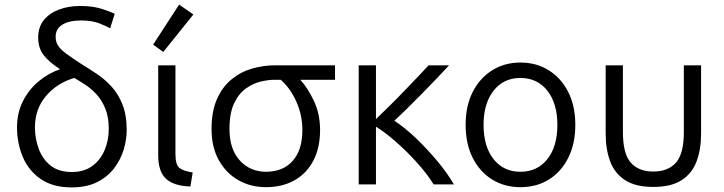

<svg xmlns="http://www.w3.org/2000/svg" viewBox="-20 -802 3147 835"><path d="M292 13Q210 13 157 -23.5Q104 -60 79 -120Q54 -180 54 -248Q54 -310 79 -360.5Q104 -411 146.5 -447Q189 -483 241 -501Q192 -533 169 -563.5Q146 -594 146 -639Q146 -684 170.5 -714.5Q195 -745 236.5 -760.5Q278 -776 329 -776Q386 -776 427 -762Q468 -748 479 -742L459 -679Q446 -687 413 -700Q380 -713 333 -713Q281 -713 251.5 -695Q222 -677 222 -642Q222 -621 232 -604.5Q242 -588 267.5 -569Q293 -550 338 -521Q369 -502 402.5 -479.5Q436 -457 465 -425.5Q494 -394 512.5 -348Q531 -302 531 -236Q531 -195 518 -151.5Q505 -108 476.5 -70.5Q448 -33 402.5 -10Q357 13 292 13ZM292 -54Q345 -54 380.5 -79.5Q416 -105 434.5 -148Q453 -191 453 -242Q453 -294 437.5 -331Q422 -368 398.5 -393Q375 -418 349.5 -434.5Q324 -451 303 -463Q228 -441 180 -384.5Q132 -328 132 -248Q132 -199 148.5 -154.5Q165 -110 200 -82Q235 -54 292 -54Z M808 9Q737 7 702.5 -24Q668 -55 668 -128V-518H743V-132Q743 -85 760.5 -71.5Q778 -58 818 -52ZM690 -576 646 -608 759 -782 821 -739Z M1137 12Q1070 12 1016.5 -18.5Q963 -49 931.5 -105.5Q900 -162 900 -241Q900 -318 923.5 -371Q947 -424 986.5 -456.5Q1026 -489 1075.5 -503.5Q1125 -518 1176 -518H1437V-455H1286Q1319 -419 1345.5 -362.5Q1372 -306 1372 -237Q1372 -159 1342.5 -103Q1313 -47 1260 -17.5Q1207 12 1137 12ZM1137 -55Q1211 -55 1253 -102.5Q1295 -150 1295 -236Q1295 -301 1269 -359.5Q1243 -418 1201 -455H1172Q1148 -455 1115 -447.5Q1082 -440 1050.5 -418Q1019 -396 998.5 -353.5Q978 -311 978 -241Q978 -153 1023 -104Q1068 -55 1137 -55Z M1540 0V-518H1615V-284Q1642 -310 1675 -342.5Q1708 -375 1740 -408.5Q1772 -442 1799.5 -470.5Q1827 -499 1844 -518H1933Q1910 -493 1879 -460.5Q1848 -428 1814.5 -394Q1781 -360 1750 -329.5Q1719 -299 1695 -277Q1741 -247 1790.5 -199.5Q1840 -152 1883.5 -99.5Q1927 -47 1954 0H1866Q1836 -48 1791.5 -97Q1747 -146 1700 -187Q1653 -228 1615 -251V0Z M2243 12Q2174 12 2120 -21.5Q2066 -55 2035.5 -116Q2005 -177 2005 -259Q2005 -341 2035.5 -401.5Q2066 -462 2120 -496Q2174 -530 2243 -530Q2313 -530 2367 -496Q2421 -462 2451.5 -401.5Q2482 -341 2482 -259Q2482 -177 2451.5 -116Q2421 -55 2367.5 -21.5Q2314 12 2243 12ZM2243 -55Q2317 -55 2360.5 -110Q2404 -165 2404 -259Q2404 -352 2360.5 -407.5Q2317 -463 2243 -463Q2170 -463 2126.5 -407.5Q2083 -352 2083 -259Q2083 -165 2126.5 -110Q2170 -55 2243 -55Z M2821 11Q2744 11 2698.5 -18.5Q2653 -48 2633.5 -100.5Q2614 -153 2614 -221V-518H2689V-228Q2689 -134 2723 -95Q2757 -56 2821 -56Q2886 -56 2920 -95Q2954 -134 2954 -228V-518H3029V-221Q3029 -153 3009.5 -100.5Q2990 -48 2944.5 -18.5Q2899 11 2821 11Z"/></svg>

Font: Ubuntu Sans
Style: Regular
Weight: 400
Designer: Dalton Maag Ltd
Foundry: Dalton Maag Ltd
Version: Version 1.006; ttfautohint (v1.8.4.7-5d5b)